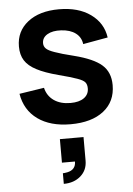

<svg xmlns="http://www.w3.org/2000/svg" viewBox="-58 -599 658 947"><g transform="rotate(-5 271.0 -125.0)"><path d="M219 305V252.5Q226 252.5 242 249.5Q283.5 240.5 283.5 200H219V83.5H336V200Q336 247 303 276Q270 305 219 305ZM278.5 15Q178.5 15 116 -30Q53.5 -75 40 -156.5L163 -175.5Q172.5 -135 205 -112.2Q237.5 -89.5 287 -89.5Q330 -89.5 354 -106.8Q378 -124 378 -154Q378 -173.5 368.8 -184.5Q359.5 -195.5 331 -205.5Q300.5 -216.5 240.5 -232Q172 -250 132.5 -271Q93 -291.5 75.2 -319.8Q57.5 -348 57.5 -389Q57.5 -464 115 -509.5Q172.5 -555 270 -555Q365.5 -555 426.2 -511.5Q487 -468 497.5 -395.5L374.5 -373.5Q370 -408 343.2 -428Q316.5 -448 272 -450.5Q229.5 -453 203.5 -437.8Q177.5 -422.5 177.5 -395Q177.5 -379 188.8 -368Q200 -357 230.5 -346.5Q262 -335 325 -319.5Q419.5 -295.5 460.5 -259.5Q501.5 -223.5 501.5 -159.5Q501.5 -78 442.2 -31.5Q383 15 278.5 15Z"/></g></svg>

Font: Vortex Mix
Style: Bold
Weight: 700
Designer: Mikhail Sharanda
Foundry: Mikhail Sharanda
Version: Version 4.504;Glyphs 3.1.2 (3151)